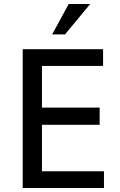

<svg xmlns="http://www.w3.org/2000/svg" viewBox="-20 -934 596 954"><path d="M92.8 0V-689.5H492.2V-606.4H188.5V-399.4H475.1V-314H188.5V-83H496.6V0ZM239.3 -763.2 321.3 -914.1H428.2L303.2 -763.2Z"/></svg>

Font: Shanti
Style: Regular
Weight: 400
Designer: Vernon Adams
Foundry: Vernon Adams
Version: Version 1.100; ttfautohint (v1.8.4)